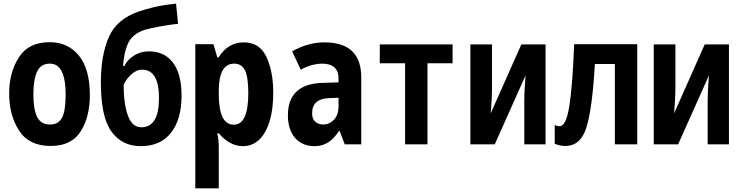

<svg xmlns="http://www.w3.org/2000/svg" viewBox="-20 -787 4040 1047"><path d="M470 -268Q470 -410 410.5 -483.5Q351 -557 250 -557Q136 -557 83 -474.5Q30 -392 30 -277Q30 -159 84 -75Q138 9 256 9Q370 9 420 -70.5Q470 -150 470 -268ZM162 -272Q162 -352 182 -396Q202 -440 252 -440Q338 -440 338 -271Q338 -185 319 -146.5Q300 -108 253 -108Q203 -108 182.5 -149.5Q162 -191 162 -272Z M970 -265Q970 -383 923.5 -445Q877 -507 791 -507Q748 -507 711.5 -484.5Q675 -462 658 -427H651Q656 -500 676.5 -547Q697 -594 752 -618Q770 -626 808 -634Q846 -642 886 -648.5Q926 -655 951 -657L940 -767Q870 -760 820 -748Q770 -736 739 -725Q617 -684 573.5 -585Q530 -486 530 -336Q530 -150 587.5 -70Q645 10 748 10Q855 10 912.5 -63Q970 -136 970 -265ZM654 -324Q666 -353 694.5 -380Q723 -407 755 -407Q847 -407 847 -252Q847 -93 750 -93Q702 -93 678.5 -154Q655 -215 654 -324Z M1173 -274V-291Q1173 -440 1257 -440Q1298 -440 1316 -403Q1334 -366 1334 -279Q1334 -107 1255 -107Q1173 -107 1173 -274ZM1173 240V17Q1173 -23 1165 -60H1173Q1199 -29 1232.5 -9.5Q1266 10 1305 10Q1382 10 1426 -68Q1470 -146 1470 -282Q1470 -397 1433 -476.5Q1396 -556 1309 -556Q1223 -556 1172 -474H1165L1144 -546H1045V240Z M1682 -169Q1682 -249 1776 -252L1826 -254V-209Q1826 -160 1801 -134Q1776 -108 1742 -108Q1717 -108 1699.5 -123Q1682 -138 1682 -169ZM1829 -73H1832L1860 0H1950V-365Q1950 -556 1749 -556Q1660 -556 1573 -507L1620 -407Q1658 -427 1686 -433.5Q1714 -440 1736 -440Q1826 -440 1826 -358V-338L1738 -335Q1550 -329 1550 -158Q1550 -80 1589 -35Q1628 10 1695 10Q1735 10 1766.5 -8.5Q1798 -27 1829 -73Z M2311 0V-442H2448V-545H2051V-442H2189V0Z M2678 0 2846 -376Q2843 -339 2841 -303Q2839 -267 2839 -232V0H2955V-545H2823L2656 -169Q2663 -252 2663 -315V-545H2545V0Z M3224 -438H3333V0H3455V-546H3111Q3102 -316 3084.5 -207.5Q3067 -99 3032 -99Q3015 -99 3005 -106V-3Q3034 9 3063 9Q3147 9 3178.5 -94Q3210 -197 3224 -438Z M3678 0 3846 -376Q3843 -339 3841 -303Q3839 -267 3839 -232V0H3955V-545H3823L3656 -169Q3663 -252 3663 -315V-545H3545V0Z"/></svg>

Font: Noto Sans Mono UI Condensed
Style: Bold
Weight: 700
Width: 3
Designer: Monotype Design team
Foundry: Monotype Imaging Inc.
Version: 1.000